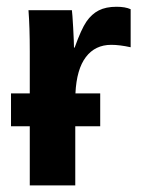

<svg xmlns="http://www.w3.org/2000/svg" viewBox="-20 -559 429 579"><path d="M13.2 -277.3H69.8V-404.3Q69.8 -477.5 65.9 -528.3H196.8Q198.2 -519.5 200.7 -474.9Q203.1 -430.2 203.1 -415.5H205.1Q225.1 -471.2 240.7 -493.9Q256.3 -516.6 277.8 -527.6Q299.3 -538.6 331.5 -538.6Q357.9 -538.6 374 -531.2V-416.5Q340.8 -423.8 315.4 -423.8Q267.1 -423.8 239 -387Q210.9 -350.1 207.5 -277.3H282.2V-178.2H207V0H69.8V-178.2H13.2Z"/></svg>

Font: Arial
Style: Bold
Weight: 700
Designer: Steve Matteson
Foundry: Ascender Corporation
Version: Version 2.00.3